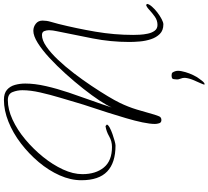

<svg xmlns="http://www.w3.org/2000/svg" viewBox="-62 -728 1063 979"><g transform="rotate(-90 469.5 -238.5)"><path d="M565 106Q568 105 571 105Q574 105 576 105Q586 105 589.5 110Q593 115 596 124Q597 128 597.5 131Q598 134 598 138Q598 142 597.5 146.5Q597 151 596 156Q592 176 584.5 195.5Q577 215 566 234Q563 238 556.5 247.5Q550 257 543 265Q536 273 530 273H528Q527 269 534.5 253Q542 237 551 215.5Q560 194 562 174V170Q562 161 559 154Q556 144 555 141.5Q554 139 554 131Q554 124 555.5 115.5Q557 107 565 106ZM835 63Q804 63 786 45Q768 27 759 -0.5Q750 -28 747.5 -57.5Q745 -87 745 -110Q745 -205 763 -297Q781 -389 800 -481Q802 -491 803.5 -500.5Q805 -510 805 -520Q805 -532 800.5 -544Q796 -556 780 -556Q754 -556 721.5 -533.5Q689 -511 654 -474Q619 -437 585 -392.5Q551 -348 521 -303Q491 -258 468.5 -220.5Q446 -183 435 -160Q414 -117 400.5 -72.5Q387 -28 374 19Q371 29 366 41Q361 53 347 53Q334 53 330.5 41.5Q327 30 327 20Q327 -5 335 -43.5Q343 -82 356.5 -127.5Q370 -173 384.5 -219Q399 -265 412.5 -305Q426 -345 434 -373Q446 -414 461 -464Q476 -514 487.5 -564.5Q499 -615 499 -656Q499 -682 489.5 -706Q480 -730 448 -730Q401 -730 349 -706Q297 -682 248 -641Q199 -600 159 -550.5Q119 -501 95 -449Q71 -397 71 -350Q71 -282 105 -240.5Q139 -199 210 -199Q239 -199 264 -213.5Q289 -228 316 -232L324 -225Q322 -218 308 -210.5Q294 -203 275.5 -196.5Q257 -190 240.5 -185.5Q224 -181 217 -181Q129 -181 84.5 -223.5Q40 -266 40 -355Q40 -410 65 -466Q90 -522 132.5 -572.5Q175 -623 228 -663.5Q281 -704 338.5 -727Q396 -750 450 -750Q483 -750 501 -734.5Q519 -719 526 -694Q533 -669 533 -641Q533 -593 520 -536Q507 -479 487 -419.5Q467 -360 446.5 -303.5Q426 -247 411 -200Q421 -224 446 -262Q471 -300 506.5 -345Q542 -390 582.5 -435Q623 -480 663.5 -517.5Q704 -555 740 -577.5Q776 -600 802 -600Q822 -600 838 -587.5Q854 -575 854 -553Q854 -532 848 -512Q842 -492 837 -472Q814 -380 797.5 -283.5Q781 -187 781 -91Q781 -78 782 -57.5Q783 -37 787.5 -16Q792 5 802.5 19Q813 33 832 33Q855 33 874 19.5Q893 6 908.5 -8.5Q924 -23 934 -25L939 -20Q938 -10 925.5 4.5Q913 19 896 32Q879 45 862 54Q845 63 835 63Z"/></g></svg>

Font: Licorice
Style: Regular
Weight: 400
Designer: Robert E. Leuschke
Foundry: Robert E. Leuschke
Version: Version 1.010; ttfautohint (v1.8.3)